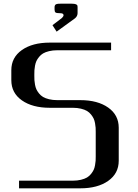

<svg xmlns="http://www.w3.org/2000/svg" viewBox="-20 -1023 748 1043"><path d="M401.4 -982.4V-951.2Q400.9 -934.6 387.7 -923.8L287.6 -851.1L265.1 -886.2L316.4 -925.3Q325.2 -934.1 325.2 -940.4Q325.2 -951.2 307.6 -951.2Q286.6 -951.2 281.5 -955.3Q276.4 -959.5 276.4 -971.7V-982.4Q276.4 -987.8 276.9 -990.2Q277.3 -992.7 280 -996.3Q282.7 -1000 289.6 -1001.5Q296.4 -1002.9 307.6 -1002.9H370.1Q384.8 -1002.9 391.8 -1000Q398.9 -997.1 400.1 -993.7Q401.4 -990.2 401.4 -982.4ZM250 -437.5Q156.2 -437.5 98.9 -477.8Q41.5 -518.1 41.5 -587.4V-641.6Q41.5 -710.9 98.9 -751.2Q156.2 -791.5 250 -791.5H583.5V-750H291.5Q266.6 -750 246.6 -745.1Q226.6 -740.2 213.9 -732.7Q201.2 -725.1 191.9 -713.4Q182.6 -701.7 177.7 -691.2Q172.9 -680.7 170.2 -666Q167.5 -651.4 167 -641.6Q166.5 -631.8 166.5 -618.7V-610.4Q166.5 -597.2 167 -587.4Q167.5 -577.6 170.2 -563Q172.9 -548.3 177.7 -537.8Q182.6 -527.3 191.9 -515.6Q201.2 -503.9 213.9 -496.3Q226.6 -488.8 246.6 -483.9Q266.6 -479 291.5 -479H416.5Q510.3 -479 567.6 -438.7Q625 -398.4 625 -329.1V-149.9Q625 -80.6 567.6 -40.3Q510.3 0 416.5 0H83.5V-41.5H375Q399.9 -41.5 419.9 -46.4Q439.9 -51.3 452.6 -58.8Q465.3 -66.4 474.6 -78.1Q483.9 -89.8 488.8 -100.3Q493.7 -110.8 496.3 -125.5Q499 -140.1 499.5 -149.9Q500 -159.7 500 -172.9V-306.2Q500 -319.3 499.5 -329.1Q499 -338.9 496.3 -353.5Q493.7 -368.2 488.8 -378.7Q483.9 -389.2 474.6 -400.9Q465.3 -412.6 452.6 -420.2Q439.9 -427.7 419.9 -432.6Q399.9 -437.5 375 -437.5Z"/></svg>

Font: Gputeks
Style: Bold
Weight: 600
Width: 8
Version: Version 0.9